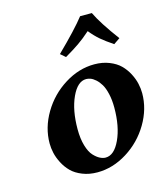

<svg xmlns="http://www.w3.org/2000/svg" viewBox="-102 -731 703 819"><g transform="rotate(-15 249.5 -321.5)"><path d="M283.2 -387.2Q245.1 -387.2 219 -330.3Q192.9 -273.4 192.9 -189.9Q192.9 -147.9 202.1 -116.7Q211.4 -85.4 225.6 -70.3Q239.7 -55.2 252.9 -48.6Q266.1 -42 277.8 -42Q315.9 -42 342 -98.6Q368.2 -155.3 368.2 -238.8Q368.2 -272.9 361.8 -300Q355.5 -327.1 345.9 -343Q336.4 -358.9 324.5 -369.4Q312.5 -379.9 302.5 -383.5Q292.5 -387.2 283.2 -387.2ZM228 9.8Q191.9 9.8 162.4 -2Q132.8 -13.7 114.5 -32Q96.2 -50.3 84 -74Q71.8 -97.7 66.9 -119.6Q62 -141.6 62 -162.1Q62 -231.4 100.1 -295.7Q138.2 -359.9 201.4 -399.4Q264.6 -439 333 -439Q369.1 -439 398.7 -427.2Q428.2 -415.5 446.5 -397.2Q464.8 -378.9 477.1 -355.2Q489.3 -331.5 494.1 -309.6Q499 -287.6 499 -267.1Q499 -197.8 460.9 -133.5Q422.9 -69.3 359.6 -29.8Q296.4 9.8 228 9.8ZM328.1 -652.8H379.9Q404.3 -601.6 465.8 -519L438 -500Q405.8 -521.5 384.8 -539.3Q363.8 -557.1 342.8 -583Q312.5 -556.2 288.3 -539.6Q264.2 -522.9 225.1 -500L203.1 -519Q290.5 -604.5 328.1 -652.8Z"/></g></svg>

Font: Common Serif
Style: Bold Italic
Weight: 700
Italic angle: -12°
Designer: Philipp H. Poll, Khaled Hosny
Foundry: Stefan Peev, Context Ltd.
Version: Version 1.026